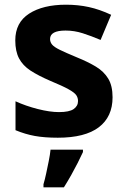

<svg xmlns="http://www.w3.org/2000/svg" viewBox="-20 -576 537 817"><path d="M459 -162Q459 -79 400.5 -34.5Q342 10 226 10Q169 10 128 2.5Q87 -5 46 -22V-145Q90 -125 141 -112Q192 -99 231 -99Q275 -99 293.5 -112Q312 -125 312 -146Q312 -160 304.5 -171Q297 -182 272 -196Q247 -210 194 -232Q143 -254 110 -275.5Q77 -297 61 -327.5Q45 -358 45 -404Q45 -480 104 -518Q163 -556 261 -556Q312 -556 358 -546Q404 -536 453 -513L408 -406Q368 -423 332 -434.5Q296 -446 259 -446Q226 -446 209.5 -437Q193 -428 193 -410Q193 -397 201.5 -386.5Q210 -376 234.5 -364Q259 -352 307 -332Q354 -313 388 -292.5Q422 -272 440.5 -241.5Q459 -211 459 -162ZM333 71Q323 93 310.5 117.5Q298 142 283.5 168Q269 194 252 221H165V208Q171 188 176.5 162Q182 136 187.5 109Q193 82 195 61H333Z"/></svg>

Font: Noto Sans Adlam Unjoined
Style: Bold
Weight: 700
Version: Version 3.001